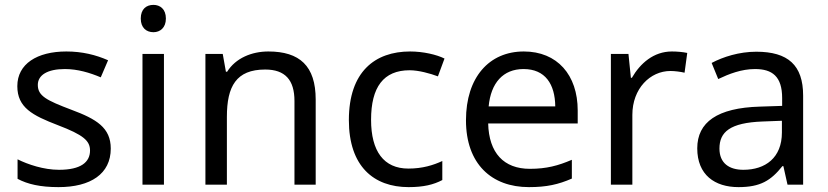

<svg xmlns="http://www.w3.org/2000/svg" viewBox="-20 -757 3393 787"><path d="M434 -148C434 -234 375 -269 273 -307C170 -346 135 -364 135 -409C135 -449 174 -474 246 -474C298 -474 348 -459 393 -440L423 -510C373 -532 317 -546 252 -546C132 -546 51 -495 51 -404C51 -316 113 -284 217 -244C322 -204 349 -180 349 -140C349 -92 311 -61 222 -61C159 -61 94 -83 52 -104V-24C93 -2 145 10 220 10C351 10 434 -44 434 -148Z M609 -737C580 -737 557 -720 557 -681C557 -643 580 -625 609 -625C636 -625 660 -643 660 -681C660 -720 636 -737 609 -737ZM652 -536H564V0H652Z M1080 -546C1012 -546 946 -519 911 -463H906L893 -536H822V0H910V-278C910 -403 948 -472 1067 -472C1149 -472 1187 -429 1187 -343V0H1274V-349C1274 -487 1208 -546 1080 -546Z M1655 10C1716 10 1757 0 1793 -19V-97C1756 -80 1712 -66 1654 -66C1553 -66 1501 -137 1501 -266C1501 -400 1552 -469 1659 -469C1696 -469 1743 -456 1775 -444L1802 -517C1770 -533 1715 -546 1661 -546C1517 -546 1410 -463 1410 -265C1410 -75 1512 10 1655 10Z M2127 -546C1985 -546 1890 -440 1890 -264C1890 -85 1995 10 2148 10C2221 10 2269 -1 2324 -25V-102C2268 -78 2220 -65 2152 -65C2045 -65 1984 -130 1981 -251H2348V-304C2348 -450 2264 -546 2127 -546ZM2126 -474C2215 -474 2255 -412 2256 -321H1983C1992 -417 2042 -474 2126 -474Z M2734 -546C2659 -546 2604 -497 2570 -438H2566L2556 -536H2484V0H2572V-286C2572 -394 2645 -466 2728 -466C2746 -466 2769 -463 2786 -459L2797 -540C2779 -544 2754 -546 2734 -546Z M3080 -545C3010 -545 2944 -524 2897 -499L2924 -433C2968 -454 3019 -474 3075 -474C3145 -474 3186 -444 3186 -355V-323L3095 -320C2920 -315 2838 -256 2838 -149C2838 -40 2910 10 3007 10C3097 10 3140 -17 3187 -76H3191L3208 0H3272V-365C3272 -490 3210 -545 3080 -545ZM3106 -259 3185 -262V-214C3185 -110 3117 -61 3027 -61C2969 -61 2929 -88 2929 -148C2929 -216 2972 -254 3106 -259Z"/></svg>

Font: Noto Sans Gurmukhi UI
Style: Regular
Weight: 400
Designer: Jelle Bosma - Monotype Design Team
Foundry: Monotype Imaging Inc.
Version: Version 2.004